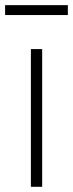

<svg xmlns="http://www.w3.org/2000/svg" viewBox="-43 -718 281 738"><path d="M75.7 0V-529.3H119.1V0ZM217.8 -698.2V-660.2H-23.4V-698.2Z"/></svg>

Font: Inter 24pt ExtraLight
Style: Regular
Weight: 250
Designer: Rasmus Andersson
Foundry: rsms
Version: Version 4.001;git-66647c0bb